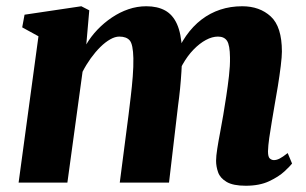

<svg xmlns="http://www.w3.org/2000/svg" viewBox="-20 -584 980 614"><path d="M265.5 -551 256 -442Q270.5 -467 291.5 -489Q312.5 -511 337.8 -528Q363 -545 390.8 -554.5Q418.5 -564 448 -564Q483.5 -564 508 -550.5Q532.5 -537 546 -507Q559.5 -477 562 -426.5Q562 -418.5 562 -409Q562 -399.5 561.2 -389.2Q560.5 -379 559 -369L538 -398Q553.5 -438.5 575.2 -469.5Q597 -500.5 624.5 -521.5Q652 -542.5 684.5 -553.2Q717 -564 754.5 -564Q810.5 -564 846 -531.2Q881.5 -498.5 881.5 -419Q881.5 -403.5 877.8 -372.8Q874 -342 868.5 -308Q863 -274 858 -247Q854 -222 849.2 -194.8Q844.5 -167.5 841 -142.8Q837.5 -118 837 -100Q837 -82 843 -77Q849 -72 856 -72Q864.5 -72 874 -76.8Q883.5 -81.5 900 -94.5L914 -61Q908 -53 889.8 -36Q871.5 -19 840.8 -4.5Q810 10 766 10Q725.5 10 704.8 -2.2Q684 -14.5 677.5 -33Q671 -51.5 671 -70Q671 -84.5 674.8 -108.5Q678.5 -132.5 684 -160.8Q689.5 -189 694 -216.5Q698.5 -243.5 703.5 -276Q708.5 -308.5 712.2 -341Q716 -373.5 715.5 -400.5Q715 -440 706 -453.5Q697 -467 677 -467Q658.5 -467 638.5 -456.2Q618.5 -445.5 599 -425.5Q579.5 -405.5 563.8 -377.5Q548 -349.5 538.5 -315.5L562 -404.5Q562 -382 560.2 -354.8Q558.5 -327.5 555.8 -299.8Q553 -272 549.5 -247L520.5 0H363L391 -216Q394.5 -244 398.2 -275.8Q402 -307.5 404.5 -339.2Q407 -371 406.5 -398Q405.5 -442 395 -454.5Q384.5 -467 361.5 -467Q348 -467 332.5 -458.2Q317 -449.5 301 -433.8Q285 -418 270.2 -397.5Q255.5 -377 244 -354.5L195.5 0H39.5L103 -468L51 -496.5L58.5 -537L240 -564Z"/></svg>

Font: Merriweather 28pt Black
Style: Italic
Weight: 900
Italic angle: -7.8°
Version: Version 2.101